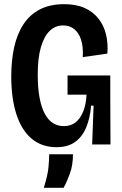

<svg xmlns="http://www.w3.org/2000/svg" viewBox="-20 -693 586 921"><path d="M251 13Q180 13 131.5 -28Q83 -69 58.5 -145.5Q34 -222 34 -326Q34 -403 48 -466.5Q62 -530 92.5 -576.5Q123 -623 171.5 -648Q220 -673 288 -673Q346 -673 386.5 -654.5Q427 -636 452.5 -603.5Q478 -571 488.5 -528Q499 -485 495 -436L377 -419Q380 -468 369 -502Q358 -536 336 -553.5Q314 -571 283 -571Q245 -571 218 -544.5Q191 -518 176 -466Q161 -414 161 -336Q161 -270 170 -223Q179 -176 195.5 -146Q212 -116 235 -102Q258 -88 286 -88Q320 -88 343 -106.5Q366 -125 379.5 -159Q393 -193 395 -239H304V-331H509V-224L510 0H422L429 -186H417Q412 -125 393 -80.5Q374 -36 339.5 -11.5Q305 13 251 13ZM190 208Q209 148 212.5 109.5Q216 71 216 47H330Q330 99 315.5 139Q301 179 285 208Z"/></svg>

Font: Bricolage Grotesque 72pt SemiCondensed SemiBold
Style: Regular
Weight: 600
Width: 4
Designer: Mathieu Triay
Foundry: Atelier Triay
Version: Version 1.001;gftools[0.9.33.dev8+g029e19f]